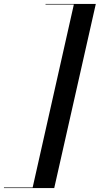

<svg xmlns="http://www.w3.org/2000/svg" viewBox="-115 -800 504 970"><path d="M159 150H-95V147H50L258 -777H115V-780H369Z"/></svg>

Font: Bodoni* 72 Medium
Style: Italic
Weight: 500
Italic angle: -13°
Version: Version 1.002; ttfautohint (v0.97) -l 8 -r 50 -G 200 -x 14 -